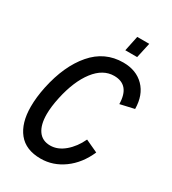

<svg xmlns="http://www.w3.org/2000/svg" viewBox="-209 -976 979 1095"><g transform="rotate(30 280.5 -428.5)"><path d="M39 -220Q39 -281 54 -353Q88 -513 169 -607Q250 -701 371 -701Q457 -701 508.5 -648.5Q560 -596 561 -505L469 -484Q467 -609 364 -609Q291 -609 235.5 -537Q180 -465 153 -341Q139 -276 139 -228Q139 -158 166 -120Q193 -82 245 -82Q294 -82 338.5 -119.5Q383 -157 411 -217L493 -179Q454 -90 385 -40Q316 10 235 10Q137 10 88 -51Q39 -112 39 -220ZM366 -867H445L423 -767H345Z"/></g></svg>

Font: Decalotype Medium Italic
Style: Regular
Weight: 500
Italic angle: -12°
Designer: Alfredo Marco Pradil
Foundry: Alfredo Marco Pradil
Version: Version 1.0